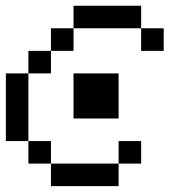

<svg xmlns="http://www.w3.org/2000/svg" viewBox="-20 -635 655 655"><path d="M230.8 -384.6H384.6V-230.8H230.8ZM153.8 0V-76.9H384.6V0ZM76.9 -76.9V-153.8H153.8V-76.9ZM384.6 -76.9V-153.8H461.5V-76.9ZM0 -153.8V-384.6H76.9V-153.8ZM76.9 -384.6V-461.5H153.8V-384.6ZM153.8 -461.5V-538.5H230.8V-461.5ZM461.5 -461.5V-538.5H538.5V-461.5ZM230.8 -538.5V-615.4H461.5V-538.5Z"/></svg>

Font: Mintsoda - Lime Green 13x16
Style: Regular
Weight: 400
Designer: Mintsoda-15
Version: Version 1.0